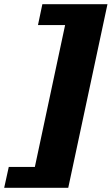

<svg xmlns="http://www.w3.org/2000/svg" viewBox="-99 -770 535 920"><path d="M83 -650 104 -750H416L228 130H-79L-57 30H68L213 -650Z"/></svg>

Font: Roboto Serif 20pt Black
Style: Italic
Weight: 900
Italic angle: -10°
Version: Version 1.008